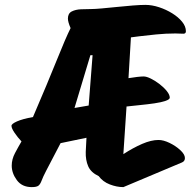

<svg xmlns="http://www.w3.org/2000/svg" viewBox="-20 -752 793 786"><path d="M110 14Q70 14 49 -14.5Q28 -43 28 -74Q28 -100 41.5 -125.5Q55 -151 68 -173Q52 -190 39.5 -208.5Q27 -227 27 -237Q27 -245 49.5 -255Q72 -265 115 -273Q176 -415 212.5 -506Q249 -597 269 -637Q258 -662 258 -676Q258 -697 273.5 -705Q289 -713 311.5 -714Q334 -715 354 -715Q368 -715 396.5 -717.5Q425 -720 458.5 -723.5Q492 -727 523.5 -729.5Q555 -732 575 -732Q602 -732 631 -722.5Q660 -713 685 -697.5Q710 -682 725.5 -663Q741 -644 741 -624Q741 -614 731 -614Q722 -614 714 -614.5Q706 -615 698 -615Q659 -615 619 -611Q579 -607 550.5 -603.5Q522 -600 516 -599L506 -432Q524 -435 541 -437Q558 -439 568 -439Q580 -439 598 -430Q616 -421 633.5 -407.5Q651 -394 663 -379Q675 -364 675 -352Q675 -345 657.5 -339Q640 -333 612.5 -329Q585 -325 554.5 -322Q524 -319 498 -316L485 -121Q525 -147 562 -163Q599 -179 629 -179Q649 -179 674 -167Q699 -155 718 -137.5Q737 -120 737 -105Q737 -92 725 -87L485 14Q458 14 429.5 3Q401 -8 384 -31Q352 -46 341 -71.5Q330 -97 331 -130L334 -188L228 -166L169 -53Q156 -28 150.5 -13Q145 2 137.5 8Q130 14 110 14ZM285 -310 343 -320 359 -526H350Z"/></svg>

Font: Protest Riot
Style: Regular
Weight: 400
Designer: Octavio Pardo
Foundry: Ashler Design
Version: Version 2.005; ttfautohint (v1.8.4.7-5d5b)